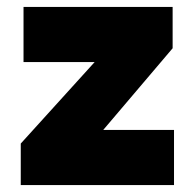

<svg xmlns="http://www.w3.org/2000/svg" viewBox="-20 -535 563 555"><path d="M40 0V-120L253.5 -355.5H48V-515H479V-395.5L278.5 -159.5H483V0Z"/></svg>

Font: Geologica Cursive ExtraBold
Style: Regular
Weight: 800
Designer: Sindre Bremnes, Frode Helland
Foundry: Monokrom Skriftforlag AS
Version: Version 1.010;gftools[0.9.28]